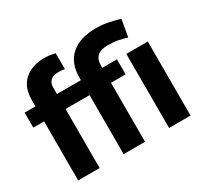

<svg xmlns="http://www.w3.org/2000/svg" viewBox="-154 -973 1256 1187"><g transform="rotate(-30 474.0 -380.0)"><path d="M240.7 0H87.4V-421.4H10.3V-528.3H87.4V-573.2Q87.4 -664.1 140.9 -712.2Q194.3 -760.3 285.2 -760.3Q305.7 -760.3 324.5 -757.3Q343.3 -754.4 360.4 -750.5V-636.7Q342.3 -641.1 317.9 -641.1Q240.7 -641.1 240.7 -573.2V-528.3H412.1V-547.4Q412.1 -650.9 475.1 -705.6Q538.1 -760.3 652.3 -760.3Q695.3 -760.3 735.6 -752.4Q775.9 -744.6 818.8 -731.9L797.4 -610.4Q769.5 -618.7 738.3 -625.5Q707 -632.3 661.6 -632.3Q564.9 -632.3 564.9 -547.4V-528.3H669.4V-421.4H564.9V0H412.1V-421.4H240.7ZM889.6 -528.3V0H736.3V-528.3Z"/></g></svg>

Font: Vazirmatn RD UI ExtraBold
Style: Regular
Weight: 800
Designer: Saber Rastikerdar
Foundry: Saber Rastikerdar
Version: Version 33.003